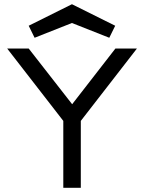

<svg xmlns="http://www.w3.org/2000/svg" viewBox="-20 -890 684 910"><path d="M280 0V-317L14 -660H116L322 -396L527 -660H629L363 -317V0ZM321 -870 526 -768 498 -711 321 -781 144 -711 116 -768Z"/></svg>

Font: Lil Grotesk Medium
Style: Regular
Weight: 500
Designer: Bastien Sozeau
Foundry: NBR — Bastien Sozeau
Version: Version 3.003; ttfautohint (v1.8.4.7-5d5b);gftools[0.9.33]